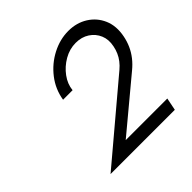

<svg xmlns="http://www.w3.org/2000/svg" viewBox="-176 -851 1012 1012"><g transform="rotate(-45 330.0 -345.5)"><path d="M93 0 514 -355Q532 -370 545.5 -387.5Q559 -405 567.5 -424.5Q576 -444 580 -465Q589 -508 574.5 -542.5Q560 -577 528 -598Q496 -619 452 -619Q406 -619 364.5 -595Q323 -571 295.5 -533.5Q268 -496 264 -454H193Q204 -522 245.5 -575.5Q287 -629 346.5 -660Q406 -691 469 -691Q530 -691 577 -661.5Q624 -632 646 -581Q668 -530 655 -464Q649 -433 636.5 -405Q624 -377 604.5 -352Q585 -327 558 -305L276 -70H586L572 0Z"/></g></svg>

Font: Teachers
Style: Italic
Weight: 400
Italic angle: -11°
Designer: Alfredo Marco Pradil, Chank Diesel
Version: Version 1.001